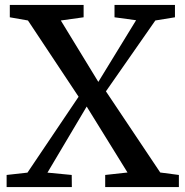

<svg xmlns="http://www.w3.org/2000/svg" viewBox="-20 -763 756 783"><path d="M92 -59 300.5 -368.5 94 -679.5 20 -692.5V-743H321V-692.5L228 -679.5L381 -429L535 -680.5L447 -692.5V-743H693.5V-692.5L613.5 -679.5L412 -390.5L633.5 -59.5L709.5 -49.5V0H409V-49.5L500 -59.5L333.5 -328.5L173.5 -59L272.5 -49.5L273 0H7V-49.5Z"/></svg>

Font: Merriweather 24pt Medium
Style: Regular
Weight: 500
Designer: Eben Sorkin
Foundry: Eben Sorkin
Version: Version 2.100